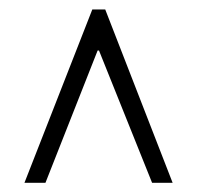

<svg xmlns="http://www.w3.org/2000/svg" viewBox="-20 -724 427 416"><path d="M33 -328H78.5L191.5 -614.5H194.5L309.5 -328H354L208 -703.5H180Z"/></svg>

Font: Libre Caslon Condensed SemiBold
Style: Regular
Weight: 600
Designer: Pablo Impallari, Rodrigo Fuenzalida, Katja Schimmel, Ertekin Erdin
Foundry: Pablo Impallari, Rodrigo Fuenzalida
Version: Version 2.000;gftools[0.9.33]